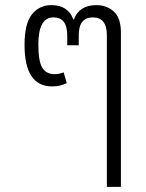

<svg xmlns="http://www.w3.org/2000/svg" viewBox="-20 -546 571 751"><path d="M398 185H453V-418Q453 -476 425 -501Q397 -526 357 -526Q290 -526 269 -470H267Q246 -526 181 -526Q134 -526 105 -490Q76 -454 76 -370Q76 -208 184 -208Q216 -208 241 -221L229 -263Q212 -256 193 -256Q161 -256 145.5 -281Q130 -306 130 -372Q130 -478 189 -478Q243 -478 243 -408V-369H288V-408Q288 -478 343 -478Q398 -478 398 -408Z"/></svg>

Font: Noto Sans Thai UI SemiCondensed Light
Style: Regular
Weight: 300
Width: 4
Designer: Monotype Design Team
Foundry: Monotype Imaging Inc.
Version: Version 1.901